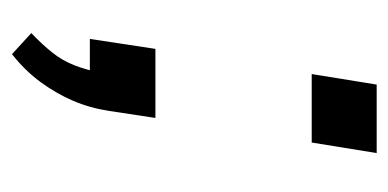

<svg xmlns="http://www.w3.org/2000/svg" viewBox="-188 -342 663 328"><g transform="rotate(90 144.0 -178.5)"><path d="M73 133 37 100Q56 82 70 64.5Q84 47 92 26.5Q100 6 104 -16L121 0H47L64 -112H182L170 -33Q165 0 152.5 29Q140 58 120.5 84.5Q101 111 73 133ZM107 -379 125 -490H242L224 -379Z"/></g></svg>

Font: Nunito Sans 10pt Expanded
Style: Italic
Weight: 400
Width: 7
Italic angle: -9°
Designer: Vernon Adams
Foundry: Vernon Adams
Version: Version 3.101;gftools[0.9.27]